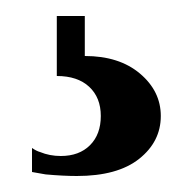

<svg xmlns="http://www.w3.org/2000/svg" viewBox="-20 -20 241 240"><path d="M37 198 20 195V165Q26 169 30 170Q42 175 56 175Q79 175 92.5 161.5Q106 148 106 125Q106 102 91.5 88.5Q77 75 51 75V0H86V50Q129 50 155 72Q181 94 181 125Q181 157 154 178.5Q127 200 76 200Q59 200 37 198Z"/></svg>

Font: Yeseva One
Style: Regular
Weight: 400
Designer: Jovanny Lemonad
Foundry: Jovanny Lemonad
Version: Version 2.000